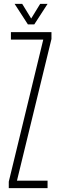

<svg xmlns="http://www.w3.org/2000/svg" viewBox="-20 -965 309 985"><path d="M25 0V-33L202 -762H36V-800H244V-765L67 -38H224V0ZM123 -840 55 -945H94L140 -870L186 -945H224L156 -840Z"/></svg>

Font: Big Shoulders Text SC Thin
Style: Regular
Weight: 100
Designer: Patric King
Foundry: XO Type Co
Version: Version 2.002